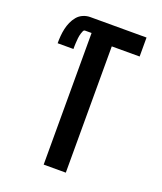

<svg xmlns="http://www.w3.org/2000/svg" viewBox="-136 -824 772 913"><g transform="rotate(20 250.0 -367.5)"><path d="M194 0V-666H162Q155 -666 152 -659.5Q149 -653 147 -646.5Q145 -640 143.5 -633Q142 -626 141.5 -619.5Q141 -613 140.5 -606Q140 -599 139.5 -592Q139 -585 139 -578.5Q139 -572 139 -565H59Q59 -584 60.5 -602.5Q62 -621 66 -639Q70 -657 77.5 -674Q85 -691 97 -705.5Q109 -720 126.5 -727.5Q144 -735 162 -735H447V-639H306V0Z"/></g></svg>

Font: Iosevka
Style: Bold
Weight: 700
Monospace: yes
Designer: Belleve Invis
Foundry: Belleve Invis
Version: Version 32.5.0; ttfautohint (v1.8.4)